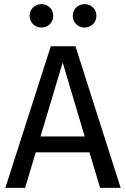

<svg xmlns="http://www.w3.org/2000/svg" viewBox="-20 -914 613 934"><path d="M177 -250 285 -610 392 -250ZM467 0H567L347 -689H227L6 0H102L154 -173H415ZM391 -780C424 -780 449 -805 449 -837C449 -869 424 -894 391 -894C359 -894 334 -869 334 -837C334 -805 359 -780 391 -780ZM182 -780C214 -780 239 -805 239 -837C239 -869 214 -894 182 -894C149 -894 124 -869 124 -837C124 -805 149 -780 182 -780Z"/></svg>

Font: Fira Math
Style: Regular
Weight: 400
Designer: Xiangdong Zeng
Foundry: Xiangdong Zeng
Version: Version 0.3.4